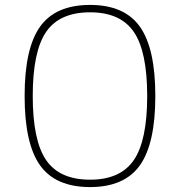

<svg xmlns="http://www.w3.org/2000/svg" viewBox="-20 -740 731 780"><path d="M346 -720Q485 -720 548 -632Q611 -544 611 -350Q611 -156 548 -68Q485 20 346 20Q206 20 143 -68Q80 -156 80 -350Q80 -544 143 -632Q206 -720 346 -720ZM346 -10Q469 -10 523.5 -89.5Q578 -169 578 -350Q578 -531 523.5 -610.5Q469 -690 346 -690Q222 -690 167.5 -610.5Q113 -531 113 -350Q113 -169 167.5 -89.5Q222 -10 346 -10Z"/></svg>

Font: Fivo Sans Thin
Style: Regular
Weight: 250
Foundry: Alexander Slobzheninov
Version: 1.0